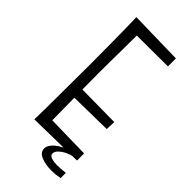

<svg xmlns="http://www.w3.org/2000/svg" viewBox="-257 -756 936 936"><g transform="rotate(45 211.0 -288.0)"><path d="M79 5Q79 5 79.5 -18Q80 -41 80.5 -80.5Q81 -120 81 -169.5Q81 -219 81.5 -273Q82 -327 82 -378Q82 -442 81.5 -500Q81 -558 80.5 -602.5Q80 -647 79 -673Q78 -699 78 -699L144 -689Q144 -689 143.5 -668Q143 -647 143 -613Q143 -579 142.5 -537.5Q142 -496 141.5 -455Q141 -414 141 -379Q141 -344 141.5 -295.5Q142 -247 142.5 -196.5Q143 -146 143.5 -102Q144 -58 144.5 -31Q145 -4 145 -4ZM79 5 120 -54 368 -49V0ZM112 -207V-264L364 -261L362 -211ZM109 -637 78 -699 357 -693V-638ZM314 123Q273 123 243 110.5Q213 98 213 71Q213 56 225 41Q237 26 255 14Q273 2 292 -4L338 0Q325 2 306 11Q287 20 273 33Q259 46 259 60Q259 74 276.5 79.5Q294 85 317 85Q330 85 346 83.5Q362 82 372 81V117Q357 120 343 121.5Q329 123 314 123Z"/></g></svg>

Font: Truculenta Light
Style: Regular
Weight: 300
Version: Version 1.002